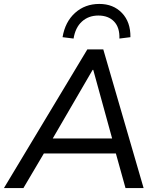

<svg xmlns="http://www.w3.org/2000/svg" viewBox="-46 -956 804 976"><path d="M-26 0 398 -705H479L684 0H592L543 -176H177L73 0ZM425 -601 222 -252H524L428 -601ZM328 -760 272 -767Q285 -845 335.5 -890.5Q386 -936 459 -936Q530 -936 574 -890Q618 -844 617 -767L561 -760Q563 -816 534 -846.5Q505 -877 454 -877Q404 -877 370.5 -846.5Q337 -816 328 -760Z"/></svg>

Font: Mulish Medium
Style: Italic
Weight: 500
Italic angle: -9°
Designer: Vernon Adams
Foundry: Vernon Adams
Version: Version 3.603; ttfautohint (v1.8.3)